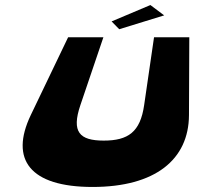

<svg xmlns="http://www.w3.org/2000/svg" viewBox="-20 -725 784 762"><path d="M576.9 -705 631.6 -664 453.2 -609 422.9 -640ZM552.1 -308C536.8 -201 488.6 -167 391.6 -167C295.6 -167 262.8 -201 299.1 -308L390.3 -577H250.3L102 -268C18.1 -92 98.4 17 347.4 17C596.4 17 729.1 -92 730 -268L731.3 -577H591.3Z"/></svg>

Font: Hussar Milosc
Style: Obl
Weight: 700
Foundry: Cannot Into Space Fonts
Version: Version 1.02